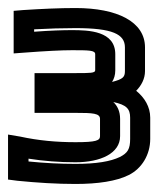

<svg xmlns="http://www.w3.org/2000/svg" viewBox="-35 -704 394 478"><path d="M214 -408V-365C214 -354 204 -350 153 -350C106 -350 61 -354 15 -364L-15 -369V-339V-279V-257L8 -254C58 -249 106 -246 153 -246C209 -246 255 -253 285 -268C318 -284 339 -319 339 -358V-411C339 -438 325 -461 304 -478C317 -491 326 -508 326 -527V-586C326 -650 257 -684 153 -684C113 -684 70 -682 23 -679L-1 -677V-654V-598V-571L26 -573C79 -577 118 -579 144 -579C186 -579 202 -579 202 -569V-529C202 -522 189 -522 153 -522H76H51V-497V-448V-423H76H153C196 -423 214 -422 214 -408ZM244 -500C249 -508 252 -517 252 -529V-569C252 -627 186 -629 144 -629C122 -629 90 -628 50 -625V-631C87 -633 121 -634 153 -634C245 -634 276 -619 276 -586V-527C276 -512 271 -507 244 -500ZM264 -408C264 -427 257 -441 247 -450C280 -443 289 -433 289 -411V-358C289 -333 283 -323 263 -313C240 -302 205 -296 153 -296C115 -296 76 -298 36 -302V-309C74 -303 113 -300 153 -300C215 -300 264 -322 264 -365V-408Z"/></svg>

Font: Gamestation DisplayOutline
Style: Regular
Weight: 400
Designer: Jonas Hecksher
Foundry: Jonas Hecksher, Playtypeª, e-types AS
Version: Version 1.003